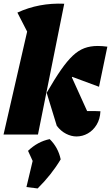

<svg xmlns="http://www.w3.org/2000/svg" viewBox="-31 -758 625 1082"><path d="M-11 0 122 -580 67 -687Q188 -743 331 -737L183 0ZM289 -49 232 -235Q277 -313 312.5 -364Q348 -415 379.5 -444.5Q411 -474 444.5 -486.5Q478 -499 520 -499Q533 -499 546 -498Q559 -497 574 -495L527 -269L376 -325Q375 -324 374 -322L460 -132Q469 -132 482 -132Q493 -132 506 -132Q519 -132 535 -131Q533 -87 513.5 -55Q494 -23 464 -6Q434 11 400 11Q371 11 341.5 -4Q312 -19 289 -49ZM118 296 153 149 127 92Q181 40 249 26Q297 73 311 140Q259 227 181 304Z"/></svg>

Font: Piazzolla Black
Style: Italic
Weight: 900
Italic angle: -11.3°
Designer: Juan Pablo del Peral
Foundry: Huerta Tipografica
Version: Version 1.330